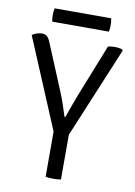

<svg xmlns="http://www.w3.org/2000/svg" viewBox="-91 -881 664 943"><g transform="rotate(10 241.0 -409.0)"><path d="M394 -683Q402 -685.5 411 -686.2Q420 -687 428 -687Q438 -687 447.2 -685.5Q456.5 -684 465 -682L468.5 -675.5L280 -223V0Q264 3 241 3Q218 3 203.5 0V-225.5L15 -674.5Q31 -683.5 43 -686.8Q55 -690 65 -690Q81 -690 90.5 -680.8Q100 -671.5 107 -653.5L203.5 -421Q213.5 -397.5 224.8 -364.2Q236 -331 243.5 -306.5H248.5Q254 -323.5 262.2 -346.8Q270.5 -370 278.5 -390.8Q286.5 -411.5 290 -421.5ZM103.5 -756Q100 -770 100 -788.5Q100 -807 103.5 -822.5H385.5Q389 -807 389 -788.5Q389 -770.5 385.5 -756Z"/></g></svg>

Font: Signika SC Light
Style: Regular
Weight: 300
Designer: Anna Giedryś
Foundry: Anna Giedryś
Version: Version 2.000; ttfautohint (v1.8.3) -l 8 -r 50 -G 200 -x 9 -